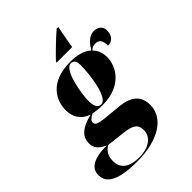

<svg xmlns="http://www.w3.org/2000/svg" viewBox="-355 -903 1279 1279"><g transform="rotate(-45 284.5 -263.0)"><path d="M260 -616 256 -606H403C411 -654 418 -695 431 -760L432 -766H417C368 -725 296 -654 260 -616ZM168 240C374 240 499 156 499 34C499 -54 441 -97 344 -105L220 -117C162 -123 144 -132 144 -155C144 -169 155 -181 187 -198C203 -193 241 -189 274 -189C454 -189 521 -308 521 -393C521 -448 499 -478 482 -495C497 -509 511 -514 527 -514C560 -514 579 -497 579 -444C631 -444 646 -486 646 -522C646 -553 624 -580 579 -580C529 -580 497 -531 477 -500C441 -533 385 -546 327 -546C120 -546 75 -418 75 -339C75 -282 99 -227 172 -201C60 -174 28 -127 28 -73C28 -30 52 -2 103 20C-26 20 -77 59 -77 121C-77 193 -12 240 168 240ZM271 -199C239 -199 226 -229 226 -273C226 -352 261 -536 319 -536C350 -536 358 -514 358 -478C358 -394 333 -199 271 -199ZM202 230C93 230 58 182 58 123C58 75 78 44 112 25L242 40C322 49 350 70 350 123C350 187 290 230 202 230Z"/></g></svg>

Font: Noto Serif Display Black
Style: Italic
Weight: 900
Italic angle: -12°
Designer: Monotype Design Team
Foundry: Monotype Imaging Inc.
Version: Version 2.009